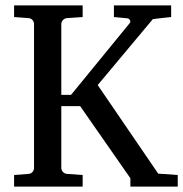

<svg xmlns="http://www.w3.org/2000/svg" viewBox="-20 -691 678 711"><path d="M462.9 0V-30.8L276.9 -297.9H207V-68.8Q207 -61.5 212.6 -54.7Q218.3 -47.9 229 -46.9L286.1 -43V0H32.2V-43L85 -46.9Q95.7 -47.9 100.8 -54.7Q106 -61.5 106 -68.8V-602.1Q106 -609.4 100.8 -616.2Q95.7 -623 85 -624L32.2 -627.9V-670.9H286.1V-627.9L229 -624Q218.3 -623 212.6 -616.2Q207 -609.4 207 -602.1V-339.8H243.2L460.9 -606Q464.4 -610.4 461.2 -616.2Q458 -622.1 453.1 -623L401.9 -627.9V-670.9H613.8V-627.9Q596.2 -626.5 582 -624.5Q569.8 -623 559.1 -621.8Q548.3 -620.6 545.9 -620.1L341.8 -376L565.9 -47.9L638.2 -43V0Z"/></svg>

Font: Charis SIL Viet
Style: Regular
Weight: 400
Foundry: SIL International
Version: Version 5.000